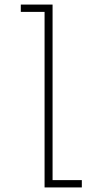

<svg xmlns="http://www.w3.org/2000/svg" viewBox="-20 -820 490 840"><path d="M210 -32H338V0H175V-768H71V-800H210Z"/></svg>

Font: League Mono Condensed Thin
Style: Regular
Weight: 100
Width: 1
Designer: Tyler Finck
Foundry: The League of Moveable Type / Tyler Finck
Version: Version 2.210